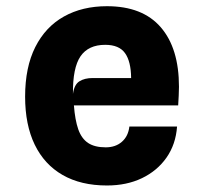

<svg xmlns="http://www.w3.org/2000/svg" viewBox="-20 -576 640 604"><path d="M316.5 7.5Q234.5 7.5 177 -25.5Q119.5 -58.5 89.2 -121Q59 -183.5 59 -272Q59 -364.5 91 -428Q123 -491.5 181 -524Q239 -556.5 316.5 -556.5Q428.5 -556.5 485.8 -490.2Q543 -424 543 -303Q543 -289.5 542.2 -275Q541.5 -260.5 540.5 -244.5H212.5Q216 -198.5 226.2 -169.2Q236.5 -140 257.2 -126.2Q278 -112.5 312.5 -112.5Q343.5 -112.5 363.5 -130Q383.5 -147.5 387 -178H537Q533 -122 503.8 -80.2Q474.5 -38.5 426.5 -15.5Q378.5 7.5 316.5 7.5ZM209.5 -280.5Q213.5 -310 229.8 -320.2Q246 -330.5 271.5 -330.5H392.5Q392 -383 373.2 -409Q354.5 -435 311 -435Q258 -435 233.2 -398.8Q208.5 -362.5 209.5 -280.5Z"/></svg>

Font: Spline Sans Mono
Style: Bold
Weight: 700
Designer: Eben Sorkin, Mirko Velimirovic
Foundry: Sorkin Type
Version: Version 1.004